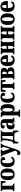

<svg xmlns="http://www.w3.org/2000/svg" viewBox="3348 -3934 823 7559"><g transform="rotate(-90 3759.5 -154.5)"><path d="M18 0V-53H34Q53 -53 65.5 -65Q78 -77 78 -107V-429Q78 -458 65.5 -470.5Q53 -483 34 -483H18V-536H411V-348H348L343 -400Q339 -437 327.5 -457Q316 -477 282 -477H227V-107Q227 -77 239.5 -65Q252 -53 273 -53H304V0Z M676 10Q448 10 448 -268Q448 -546 676 -546Q905 -546 905 -268Q905 10 676 10ZM677 -49Q722 -49 737 -105Q752 -161 752 -268Q752 -375 736 -431Q720 -487 677 -487Q632 -487 616.5 -431Q601 -375 601 -268Q601 -161 617.5 -105Q634 -49 677 -49Z M1184 10Q1117 10 1066.5 -17.5Q1016 -45 987.5 -106.5Q959 -168 959 -270Q959 -375 990 -435.5Q1021 -496 1072.5 -521Q1124 -546 1187 -546Q1272 -546 1315 -515.5Q1358 -485 1358 -441Q1358 -405 1332.5 -384Q1307 -363 1241 -363Q1241 -419 1229.5 -453Q1218 -487 1185 -487Q1163 -487 1147 -467.5Q1131 -448 1122 -401Q1113 -354 1113 -271Q1113 -169 1137 -115.5Q1161 -62 1218 -62Q1256 -62 1282.5 -83.5Q1309 -105 1326 -143Q1358 -130 1358 -99Q1358 -74 1339.5 -48.5Q1321 -23 1282.5 -6.5Q1244 10 1184 10Z M1516 237Q1483 237 1457.5 217.5Q1432 198 1432 145Q1432 129 1435 109Q1466 120 1497 120Q1535 120 1562.5 100Q1590 80 1607 36V35L1437 -434Q1427 -463 1416 -473Q1405 -483 1385 -483H1380V-536H1641V-483H1636Q1594 -483 1594 -449Q1594 -437 1598 -423Q1602 -409 1606 -395L1656 -241Q1663 -221 1668.5 -203Q1674 -185 1679 -165Q1685 -186 1690 -203.5Q1695 -221 1702 -241L1750 -396Q1760 -427 1760 -449Q1760 -483 1718 -483H1712V-536H1883V-483H1879Q1859 -483 1846.5 -469.5Q1834 -456 1819 -411L1673 30Q1647 107 1624.5 152.5Q1602 198 1576.5 217.5Q1551 237 1516 237Z M1892 155V-59H1945Q1970 -100 1986.5 -163Q2003 -226 2011.5 -297.5Q2020 -369 2020 -434Q2020 -483 1974 -483H1958V-536H2395V-483H2379Q2360 -483 2347.5 -470.5Q2335 -458 2335 -429V-59H2400V155H2345L2335 95Q2328 55 2316.5 34.5Q2305 14 2281.5 7Q2258 0 2215 0H2077Q2034 0 2010.5 7Q1987 14 1975.5 34.5Q1964 55 1957 95L1947 155ZM2020 -59H2186V-477H2090Q2084 -363 2074.5 -283Q2065 -203 2051.5 -149Q2038 -95 2020 -59Z M2581 10Q2522 10 2483.5 -28Q2445 -66 2445 -144Q2445 -230 2493.5 -269Q2542 -308 2632 -312L2699 -315V-374Q2699 -432 2687.5 -459.5Q2676 -487 2649 -487Q2596 -487 2596 -381Q2535 -381 2505.5 -397Q2476 -413 2476 -449Q2476 -482 2501 -503.5Q2526 -525 2568.5 -535.5Q2611 -546 2662 -546Q2755 -546 2801.5 -508.5Q2848 -471 2848 -379V-107Q2848 -77 2860.5 -65Q2873 -53 2892 -53H2903V0H2728L2711 -67H2705Q2683 -25 2655 -7.5Q2627 10 2581 10ZM2643 -62Q2668 -62 2683.5 -92.5Q2699 -123 2699 -180V-261L2672 -259Q2630 -255 2614 -228.5Q2598 -202 2598 -149Q2598 -108 2609 -85Q2620 -62 2643 -62Z M2936 227V174H2952Q2971 174 2983.5 162.5Q2996 151 2996 120V-429Q2996 -458 2983.5 -470.5Q2971 -483 2952 -483H2936V-536H3114L3132 -462H3136Q3153 -498 3184.5 -522Q3216 -546 3266 -546Q3349 -546 3394 -479.5Q3439 -413 3439 -268Q3439 -123 3394 -56.5Q3349 10 3264 10Q3178 10 3146 -55H3142Q3144 -31 3144.5 -4.5Q3145 22 3145 53V120Q3145 151 3157.5 162.5Q3170 174 3189 174H3221V227ZM3215 -61Q3256 -61 3270.5 -112.5Q3285 -164 3285 -268Q3285 -370 3270 -421.5Q3255 -473 3215 -473Q3175 -473 3160 -421.5Q3145 -370 3145 -268Q3145 -164 3160.5 -112.5Q3176 -61 3215 -61Z M3718 10Q3651 10 3600.5 -17.5Q3550 -45 3521.5 -106.5Q3493 -168 3493 -270Q3493 -375 3524 -435.5Q3555 -496 3606.5 -521Q3658 -546 3721 -546Q3806 -546 3849 -515.5Q3892 -485 3892 -441Q3892 -405 3866.5 -384Q3841 -363 3775 -363Q3775 -419 3763.5 -453Q3752 -487 3719 -487Q3697 -487 3681 -467.5Q3665 -448 3656 -401Q3647 -354 3647 -271Q3647 -169 3671 -115.5Q3695 -62 3752 -62Q3790 -62 3816.5 -83.5Q3843 -105 3860 -143Q3892 -130 3892 -99Q3892 -74 3873.5 -48.5Q3855 -23 3816.5 -6.5Q3778 10 3718 10Z M4019 0V-53H4038Q4057 -53 4069.5 -65Q4082 -77 4082 -107V-477H4053Q4020 -477 4008.5 -457.5Q3997 -438 3993 -396L3986 -348H3924L3929 -536H4383L4388 -348H4325L4319 -396Q4314 -438 4302.5 -457.5Q4291 -477 4259 -477H4230V-107Q4230 -77 4243 -65Q4256 -53 4275 -53H4293V0Z M4416 0V-53H4432Q4451 -53 4463.5 -65.5Q4476 -78 4476 -107V-429Q4476 -459 4463.5 -471Q4451 -483 4432 -483H4416V-536H4688Q4783 -536 4827 -501.5Q4871 -467 4871 -402Q4871 -347 4839.5 -318.5Q4808 -290 4770 -282V-278Q4797 -274 4824.5 -259.5Q4852 -245 4871 -216.5Q4890 -188 4890 -143Q4890 -79 4846.5 -39.5Q4803 0 4710 0ZM4625 -305H4656Q4719 -305 4719 -391Q4719 -477 4656 -477H4625ZM4625 -59H4662Q4697 -59 4717.5 -80.5Q4738 -102 4738 -154Q4738 -207 4717.5 -226Q4697 -245 4662 -245H4625Z M5170 10Q5052 10 4994.5 -62Q4937 -134 4937 -266Q4937 -406 4993.5 -476Q5050 -546 5155 -546Q5253 -546 5310.5 -484Q5368 -422 5368 -303V-256H5090Q5091 -150 5119 -106Q5147 -62 5206 -62Q5249 -62 5276.5 -85Q5304 -108 5319 -143Q5351 -130 5351 -99Q5351 -75 5332 -49.5Q5313 -24 5273 -7Q5233 10 5170 10ZM5215 -315Q5215 -404 5201 -445.5Q5187 -487 5155 -487Q5123 -487 5108 -445.5Q5093 -404 5092 -315Z M5407 0V-53H5423Q5442 -53 5454.5 -65Q5467 -77 5467 -107V-429Q5467 -458 5454.5 -470.5Q5442 -483 5423 -483H5407V-536H5658V-483H5653Q5637 -483 5626.5 -470.5Q5616 -458 5616 -429V-304H5732V-429Q5732 -458 5722 -470.5Q5712 -483 5695 -483H5690V-536H5941V-483H5925Q5906 -483 5893.5 -470.5Q5881 -458 5881 -429V-107Q5881 -77 5893.5 -65Q5906 -53 5925 -53H5941V0H5690V-53H5695Q5712 -53 5722 -65Q5732 -77 5732 -107V-245H5616V-107Q5616 -77 5626.5 -65Q5637 -53 5653 -53H5658V0Z M5977 0V-53H5993Q6012 -53 6024.5 -65Q6037 -77 6037 -107V-429Q6037 -458 6024.5 -470.5Q6012 -483 5993 -483H5977V-536H6228V-483H6223Q6207 -483 6196.5 -470.5Q6186 -458 6186 -429V-304H6302V-429Q6302 -458 6292 -470.5Q6282 -483 6265 -483H6260V-536H6511V-483H6495Q6476 -483 6463.5 -470.5Q6451 -458 6451 -429V-107Q6451 -77 6463.5 -65Q6476 -53 6495 -53H6511V0H6260V-53H6265Q6282 -53 6292 -65Q6302 -77 6302 -107V-245H6186V-107Q6186 -77 6196.5 -65Q6207 -53 6223 -53H6228V0Z M6784 10Q6556 10 6556 -268Q6556 -546 6784 -546Q7013 -546 7013 -268Q7013 10 6784 10ZM6785 -49Q6830 -49 6845 -105Q6860 -161 6860 -268Q6860 -375 6844 -431Q6828 -487 6785 -487Q6740 -487 6724.5 -431Q6709 -375 6709 -268Q6709 -161 6725.5 -105Q6742 -49 6785 -49Z M7300 10Q7182 10 7124.5 -62Q7067 -134 7067 -266Q7067 -406 7123.5 -476Q7180 -546 7285 -546Q7383 -546 7440.5 -484Q7498 -422 7498 -303V-256H7220Q7221 -150 7249 -106Q7277 -62 7336 -62Q7379 -62 7406.5 -85Q7434 -108 7449 -143Q7481 -130 7481 -99Q7481 -75 7462 -49.5Q7443 -24 7403 -7Q7363 10 7300 10ZM7345 -315Q7345 -404 7331 -445.5Q7317 -487 7285 -487Q7253 -487 7238 -445.5Q7223 -404 7222 -315Z"/></g></svg>

Font: Noto Serif ExtraCondensed ExtraBold
Style: Regular
Weight: 800
Width: 2
Designer: Monotype Design Team
Foundry: Monotype Imaging Inc.
Version: Version 2.013; ttfautohint (v1.8.4.7-5d5b)